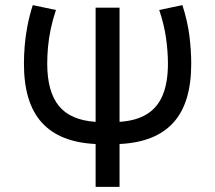

<svg xmlns="http://www.w3.org/2000/svg" viewBox="-20 -730 840 750"><path d="M353.5 0V-167.5Q213.5 -174 143.5 -251Q73.5 -328 73.5 -481Q73.5 -515 76.5 -551.5Q79.5 -588 87 -627.8Q94.5 -667.5 108 -710L198.5 -691Q185.5 -652 178 -615.8Q170.5 -579.5 167.5 -546Q164.5 -512.5 164.5 -481.5Q164.5 -372 210 -316.2Q255.5 -260.5 353.5 -254V-700H447V-254Q513 -258.5 554.8 -284.8Q596.5 -311 616.2 -360Q636 -409 636 -481Q636 -527.5 628.8 -580Q621.5 -632.5 602 -691L692.5 -710Q713 -646 720 -589Q727 -532 727 -481Q727 -327.5 657 -250.8Q587 -174 447 -167.5V0Z"/></svg>

Font: Geologica Cursive Light
Style: Regular
Weight: 300
Designer: Sindre Bremnes, Frode Helland
Foundry: Monokrom Skriftforlag AS
Version: Version 1.010;gftools[0.9.28]